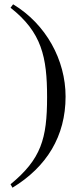

<svg xmlns="http://www.w3.org/2000/svg" viewBox="-20 -696 373 893"><path d="M29 -660C174 -546 199 -431 199 -244C199 -50 171 44 29 161L38 177C197 80 285 -62 285 -247C285 -417 194 -584 41 -676Z"/></svg>

Font: XITS Math
Style: Regular
Weight: 400
Designer: MicroPress Inc., with final additions and corrections provided by Coen Hoffman, Elsevier (retired)
Version: Version 1.108